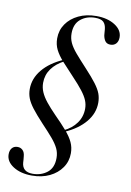

<svg xmlns="http://www.w3.org/2000/svg" viewBox="-87 -637 603 884"><g transform="rotate(10 214.5 -194.5)"><path d="M237.9 -31.5 233.1 -37.9Q271 -55.6 292.3 -85.5Q313.7 -115.3 313.7 -153.2Q313.7 -173.4 306 -191.9Q298.4 -210.5 280.6 -233.5Q262.9 -256.5 232.3 -288.7Q199.2 -323.4 176.6 -348.8Q154 -374.2 142.3 -397.6Q130.6 -421 130.6 -450Q130.6 -487.9 151.2 -517.7Q171.8 -547.6 208.1 -564.9Q244.4 -582.3 291.1 -582.3Q343.5 -582.3 378.2 -560.1Q412.9 -537.9 412.9 -504Q412.9 -485.5 403.2 -474.6Q393.5 -463.7 376.6 -463.7Q361.3 -463.7 353.2 -473.4Q345.2 -483.1 341.9 -500.8Q341.1 -507.3 340.7 -514.5Q340.3 -521.8 339.5 -529.8Q337.1 -551.6 325.8 -562.5Q314.5 -573.4 287.1 -573.4Q246.8 -573.4 219.4 -550.8Q191.9 -528.2 191.9 -483.9Q191.9 -460.5 201.2 -440.3Q210.5 -420.2 231 -396Q251.6 -371.8 283.9 -337.1Q316.9 -301.6 335.5 -277Q354 -252.4 361.3 -232.7Q368.5 -212.9 368.5 -190.3Q368.5 -141.1 334.3 -100Q300 -58.9 237.9 -31.5ZM125 192.7Q72.6 192.7 37.9 170.6Q3.2 148.4 3.2 114.5Q3.2 96 12.5 85.1Q21.8 74.2 38.7 74.2Q52.4 74.2 62.1 83.5Q71.8 92.7 73.4 111.3Q74.2 117.7 75 127Q75.8 136.3 75.8 140.3Q77.4 162.1 90.3 173Q103.2 183.9 127.4 183.9Q166.9 183.9 195.2 161.7Q223.4 139.5 223.4 93.5Q223.4 69.4 213.7 49.2Q204 29 183.9 5.2Q163.7 -18.5 131.5 -52.4Q99.2 -87.1 80.6 -111.3Q62.1 -135.5 54.4 -155.6Q46.8 -175.8 46.8 -198.4Q46.8 -247.6 81 -289.1Q115.3 -330.6 178.2 -358.1L182.3 -351.6Q144.4 -332.3 123.4 -303.2Q102.4 -274.2 102.4 -237.1Q102.4 -214.5 111.3 -194Q120.2 -173.4 137.9 -151.2Q155.6 -129 183.1 -100.8Q217.7 -66.1 240.3 -39.9Q262.9 -13.7 273.8 9.7Q284.7 33.1 284.7 60.5Q284.7 98.4 264.1 128.2Q243.5 158.1 207.7 175.4Q171.8 192.7 125 192.7Z"/></g></svg>

Font: Playfair 144pt Light
Style: Italic
Weight: 300
Italic angle: -15.6°
Designer: Claus Eggers Sørensen
Foundry: Claus Eggers Sørensen
Version: Version 2.001;gftools[0.9.30]